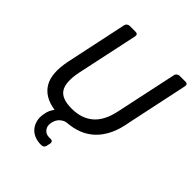

<svg xmlns="http://www.w3.org/2000/svg" viewBox="-251 -842 1203 1203"><g transform="rotate(45 351.0 -240.0)"><path d="M75 -270 161 -676Q163 -687 171 -693.5Q179 -700 189 -700H241Q264 -700 259 -676L172 -268Q152 -169 180 -122.5Q208 -76 298 -76Q385 -76 440 -122.5Q495 -169 516 -268L603 -676Q605 -687 613.5 -693.5Q622 -700 632 -700H683Q706 -700 701 -676L615 -270Q603 -198 578 -147.5Q553 -97 517.5 -64Q482 -31 438.5 -14Q395 3 346 7Q321 8 299.5 26Q278 44 271 76Q264 110 281 130.5Q298 151 324 151H341Q351 151 355.5 157.5Q360 164 358 174L352 201Q346 220 326 220H320Q290 220 265 209.5Q240 199 223.5 179.5Q207 160 200 133Q193 106 199 74Q202 52 209.5 35.5Q217 19 228 5Q129 -10 89 -77Q49 -144 75 -270Z"/></g></svg>

Font: SVN-Rubik
Style: Italic
Weight: 400
Italic angle: -12°
Designer: Hubert and Fischer
Foundry: Hubert & Fischer
Version: Version 2.101; ttfautohint (v1.8.3)